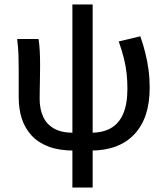

<svg xmlns="http://www.w3.org/2000/svg" viewBox="-20 -664 745 862"><path d="M312 12Q246 12 199 -5.5Q152 -23 122 -55.5Q92 -88 78 -131Q64 -174 64 -227V-350Q64 -380 63 -415Q62 -450 57 -489H153Q157 -464 158.5 -435Q160 -406 160 -373Q160 -348 159.5 -318.5Q159 -289 158.5 -262.5Q158 -236 158 -220Q158 -175 173.5 -140.5Q189 -106 222.5 -87Q256 -68 308 -68ZM387 12 388 -68Q441 -68 477.5 -88.5Q514 -109 533 -153Q552 -197 552 -266Q552 -301 548.5 -333.5Q545 -366 536.5 -401Q528 -436 513 -478L610 -501Q624 -461 633 -424Q642 -387 647 -349.5Q652 -312 652 -270Q652 -134 583 -61Q514 12 387 12ZM305 178V-644H396V178Z"/></svg>

Font: Source Sans 3 Medium
Style: Regular
Weight: 500
Designer: Paul D. Hunt
Foundry: Adobe
Version: Version 3.052;hotconv 1.1.0;makeotfexe 2.6.0